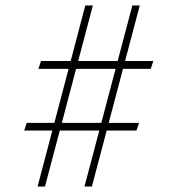

<svg xmlns="http://www.w3.org/2000/svg" viewBox="-20 -680 647 700"><path d="M291 -660H318.5L144 0H117ZM462.5 -660H489.5L315 0H288ZM129.5 -457.5H539L529.5 -429H120ZM77.5 -232H487L477.5 -204H68Z"/></svg>

Font: League Spartan Thin
Style: Regular
Weight: 100
Foundry: The League of Moveable Type
Version: Version 2.002